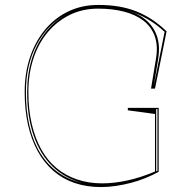

<svg xmlns="http://www.w3.org/2000/svg" viewBox="-20 -743 775 778"><path d="M498 -296V-306H623V-47Q598 -33 569.5 -21.5Q541 -10 510.5 -2Q480 6 449 10.5Q418 15 389 15Q331 15 282.5 -1.5Q234 -18 196.5 -50.5Q159 -83 133 -130Q107 -177 93.5 -237Q80 -297 80 -370Q80 -448 102 -512.5Q124 -577 163.5 -624Q203 -671 257.5 -697Q312 -723 378 -723Q423 -723 461.5 -716.5Q500 -710 533.5 -696.5Q567 -683 597 -663Q627 -643 655 -616L608 -384H592L612 -505Q621 -558 607 -596.5Q593 -635 561 -659.5Q529 -684 482 -696Q435 -708 378 -708Q315 -708 263.5 -683Q212 -658 174 -613Q136 -568 115.5 -506Q95 -444 95 -370Q95 -300 108.5 -241.5Q122 -183 147 -138Q172 -93 208.5 -62.5Q245 -32 292 -16Q339 0 394 0Q441 0 495 -11.5Q549 -23 608 -48V-281ZM313 -2Q243 -20 193 -68.5Q143 -117 116.5 -193Q90 -269 90 -370Q90 -443 109 -504Q128 -565 163.5 -611Q199 -657 247 -683Q173 -645 129 -562.5Q85 -480 85 -370Q85 -293 100 -230.5Q115 -168 144 -121.5Q173 -75 215.5 -44.5Q258 -14 313 -2ZM613 -49Q615 -50 616 -50Q617 -50 618 -51V-301H613ZM603 -394 647 -614Q631 -629 613.5 -642Q596 -655 578 -665.5Q560 -676 540.5 -684.5Q521 -693 500 -699Q547 -685 576.5 -657.5Q606 -630 617.5 -591.5Q629 -553 621 -505Z"/></svg>

Font: Kalnia Glaze Thin Thin
Style: Regular
Weight: 250
Version: Version 1.110